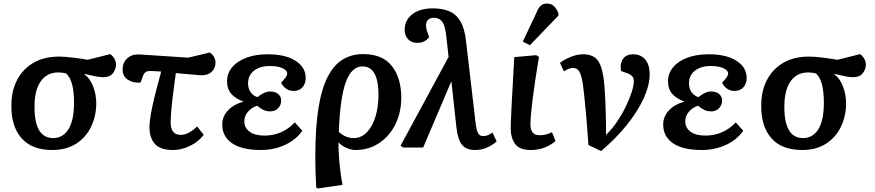

<svg xmlns="http://www.w3.org/2000/svg" viewBox="-20 -829 4918 1079"><path d="M274 14Q158 14 100 -53.5Q42 -121 44 -238Q44 -317 75.5 -378.5Q107 -440 167 -475.5Q227 -511 313 -511Q341 -511 387 -505.5Q433 -500 473 -493L600 -525Q617 -511 624.5 -496Q632 -481 632 -466Q632 -440 614.5 -417.5Q597 -395 560 -395Q542 -395 515 -400.5Q488 -406 454 -414V-412Q484 -391 502.5 -345.5Q521 -300 521 -245Q520 -175 491.5 -116Q463 -57 408 -21.5Q353 14 274 14ZM279 -53Q333 -53 364 -101.5Q395 -150 396 -247Q396 -315 385 -355.5Q374 -396 352 -416Q341 -419 329 -420.5Q317 -422 308 -422Q245 -422 210 -373.5Q175 -325 174 -237Q171 -53 279 -53Z M953 14Q880 14 850 -20.5Q820 -55 820 -114Q820 -153 835.5 -227.5Q851 -302 886 -427Q867 -428 850.5 -429Q834 -430 821 -430Q807 -430 797.5 -423Q788 -416 782 -398L770 -365Q728 -362 698.5 -381Q669 -400 669 -438Q669 -476 694.5 -500.5Q720 -525 764 -523L1038 -505L1159 -534Q1177 -521 1184 -506.5Q1191 -492 1191 -478Q1191 -447 1170.5 -426.5Q1150 -406 1115 -406Q1102 -406 1067.5 -409.5Q1033 -413 968 -418Q961 -366 954 -312Q947 -258 943 -212.5Q939 -167 939 -141Q939 -71 996 -71Q1018 -71 1040.5 -83Q1063 -95 1088 -118L1125 -71Q1095 -32 1047.5 -9Q1000 14 953 14Z M1447 14Q1339 14 1284 -24Q1229 -62 1229 -129Q1229 -175 1261.5 -209Q1294 -243 1346 -257V-259Q1303 -275 1279.5 -302Q1256 -329 1256 -372Q1256 -417 1285 -451.5Q1314 -486 1365.5 -505Q1417 -524 1484 -524Q1585 -524 1641.5 -487Q1698 -450 1698 -391Q1698 -360 1680.5 -339Q1663 -318 1629 -318Q1606 -318 1587.5 -331Q1569 -344 1560 -364Q1579 -385 1586.5 -395.5Q1594 -406 1594 -416Q1594 -434 1567 -446Q1540 -458 1496 -458Q1441 -458 1407.5 -432Q1374 -406 1374 -360Q1374 -332 1388 -311.5Q1402 -291 1427 -283Q1442 -296 1461 -305.5Q1480 -315 1498 -315Q1527 -315 1543.5 -300.5Q1560 -286 1560 -264Q1560 -238 1542.5 -220.5Q1525 -203 1498 -203Q1477 -203 1459 -212Q1441 -221 1425 -235Q1394 -225 1373.5 -201Q1353 -177 1353 -147Q1353 -111 1382.5 -89Q1412 -67 1466 -67Q1566 -67 1637 -141L1679 -94Q1642 -42 1580 -14Q1518 14 1447 14Z M1767 230 1757 225Q1755 185 1754 156Q1753 127 1752.5 102.5Q1752 78 1752 50Q1752 -110 1769.5 -220Q1787 -330 1821.5 -397Q1856 -464 1906 -494.5Q1956 -525 2021 -525Q2130 -525 2182.5 -457.5Q2235 -390 2235 -280Q2235 -198 2202.5 -131.5Q2170 -65 2111.5 -25.5Q2053 14 1978 14Q1955 14 1928 2.5Q1901 -9 1883 -28H1882Q1882 9 1885 53Q1888 97 1893.5 138.5Q1899 180 1905 210ZM1967 -53Q2011 -53 2042.5 -86.5Q2074 -120 2090.5 -175Q2107 -230 2107 -295Q2107 -456 2017 -456Q1956 -456 1923.5 -367.5Q1891 -279 1884 -88Q1922 -53 1967 -53Z M2650 14Q2601 14 2577 -14.5Q2553 -43 2545 -113L2517 -370L2513 -364L2358 0H2246L2231 -10L2501 -509L2489 -617Q2483 -681 2466.5 -705Q2450 -729 2418 -729Q2397 -729 2385.5 -717.5Q2374 -706 2374 -687Q2374 -674 2377.5 -661.5Q2381 -649 2387 -633L2392 -621Q2383 -607 2365.5 -597.5Q2348 -588 2326 -588Q2292 -588 2273 -609Q2254 -630 2254 -662Q2254 -715 2296.5 -748.5Q2339 -782 2413 -782Q2467 -782 2505.5 -765.5Q2544 -749 2567.5 -709Q2591 -669 2599 -598L2652 -144Q2657 -101 2666 -82.5Q2675 -64 2695 -64Q2720 -64 2748 -84L2771 -34Q2746 -12 2715.5 1Q2685 14 2650 14Z M2964 14Q2898 14 2874 -21Q2850 -56 2850 -108Q2850 -137 2855 -233.5Q2860 -330 2870 -508L2994 -519L3009 -509Q2985 -368 2973 -270.5Q2961 -173 2961 -131Q2961 -99 2973.5 -84Q2986 -69 3014 -69Q3048 -69 3082 -86L3102 -36Q3041 14 2964 14ZM2958 -575 2918 -595 2996 -760Q3007 -787 3020 -798Q3033 -809 3054 -809Q3077 -809 3092 -795.5Q3107 -782 3118 -756V-741Z M3358 20 3287 -14Q3284 -51 3282 -78.5Q3280 -106 3278 -133.5Q3276 -161 3272.5 -198.5Q3269 -236 3263 -294Q3257 -357 3249 -390Q3241 -423 3229.5 -435Q3218 -447 3200 -447Q3189 -447 3177.5 -443Q3166 -439 3149 -428L3127 -476Q3152 -495 3188 -509.5Q3224 -524 3258 -524Q3295 -524 3320 -508Q3345 -492 3359 -449.5Q3373 -407 3378 -329Q3382 -273 3384 -202Q3386 -131 3386 -71Q3419 -103 3447.5 -145Q3476 -187 3497 -230.5Q3518 -274 3530 -311.5Q3542 -349 3542 -373Q3542 -390 3533.5 -400Q3525 -410 3504 -418L3470 -430Q3463 -473 3481.5 -498.5Q3500 -524 3538 -524Q3581 -524 3606 -494.5Q3631 -465 3631 -412Q3631 -351 3598 -278Q3565 -205 3504 -128.5Q3443 -52 3358 20Z M3925 14Q3817 14 3762 -24Q3707 -62 3707 -129Q3707 -175 3739.5 -209Q3772 -243 3824 -257V-259Q3781 -275 3757.5 -302Q3734 -329 3734 -372Q3734 -417 3763 -451.5Q3792 -486 3843.5 -505Q3895 -524 3962 -524Q4063 -524 4119.5 -487Q4176 -450 4176 -391Q4176 -360 4158.5 -339Q4141 -318 4107 -318Q4084 -318 4065.5 -331Q4047 -344 4038 -364Q4057 -385 4064.5 -395.5Q4072 -406 4072 -416Q4072 -434 4045 -446Q4018 -458 3974 -458Q3919 -458 3885.5 -432Q3852 -406 3852 -360Q3852 -332 3866 -311.5Q3880 -291 3905 -283Q3920 -296 3939 -305.5Q3958 -315 3976 -315Q4005 -315 4021.5 -300.5Q4038 -286 4038 -264Q4038 -238 4020.5 -220.5Q4003 -203 3976 -203Q3955 -203 3937 -212Q3919 -221 3903 -235Q3872 -225 3851.5 -201Q3831 -177 3831 -147Q3831 -111 3860.5 -89Q3890 -67 3944 -67Q4044 -67 4115 -141L4157 -94Q4120 -42 4058 -14Q3996 14 3925 14Z M4488 14Q4372 14 4314 -53.5Q4256 -121 4258 -238Q4258 -317 4289.5 -378.5Q4321 -440 4381 -475.5Q4441 -511 4527 -511Q4555 -511 4601 -505.5Q4647 -500 4687 -493L4814 -525Q4831 -511 4838.5 -496Q4846 -481 4846 -466Q4846 -440 4828.5 -417.5Q4811 -395 4774 -395Q4756 -395 4729 -400.5Q4702 -406 4668 -414V-412Q4698 -391 4716.5 -345.5Q4735 -300 4735 -245Q4734 -175 4705.5 -116Q4677 -57 4622 -21.5Q4567 14 4488 14ZM4493 -53Q4547 -53 4578 -101.5Q4609 -150 4610 -247Q4610 -315 4599 -355.5Q4588 -396 4566 -416Q4555 -419 4543 -420.5Q4531 -422 4522 -422Q4459 -422 4424 -373.5Q4389 -325 4388 -237Q4385 -53 4493 -53Z"/></svg>

Font: Literata 12pt SemiBold
Style: Italic
Weight: 600
Italic angle: -2°
Designer: Latin by Veronika Burian and Jose Scaglione. Greek by Irene Vlachou. Cyrillic by Vera Evstafieva
Foundry: TypeTogether
Version: Version 3.002